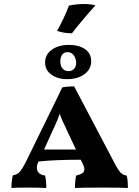

<svg xmlns="http://www.w3.org/2000/svg" viewBox="-20 -936 695 958"><path d="M618 2Q588 0 492 0Q383 0 354 2Q354 -36 360 -60Q381 -65 391 -72Q401 -79 401 -91Q401 -102 394 -116L383 -139Q250 -139 172 -130L171 -127Q164 -113 164 -99Q164 -66 205 -60Q211 -36 211 2Q173 0 115 0Q54 0 37 2Q37 -32 44 -61Q65 -64 78 -78Q91 -92 112 -134L291 -500Q305 -503 319 -504Q333 -505 350 -505L550 -125Q570 -86 582.5 -74Q595 -62 612 -60Q618 -42 618 2ZM359 -190 316 -281 307 -301Q288 -338 278 -368Q271 -346 252 -304L242 -283L200 -190ZM205 -624Q205 -664 238.5 -688Q272 -712 324 -712Q373 -712 404 -691Q435 -670 435 -630Q435 -591 401.5 -566Q368 -541 315 -541Q268 -541 236.5 -563.5Q205 -586 205 -624ZM360 -623Q360 -643 348.5 -659.5Q337 -676 316 -676Q300 -676 290.5 -663.5Q281 -651 281 -629Q281 -607 292 -594Q303 -581 323 -581Q339 -581 349.5 -592.5Q360 -604 360 -623ZM265 -782Q303 -851 324 -908Q362 -916 397 -916Q434 -916 456 -909Q395 -842 339 -770Q298 -770 265 -782Z"/></svg>

Font: Vollkorn SC
Style: Bold
Weight: 700
Designer: Friedrich Althausen
Foundry: Friedrich Althausen
Version: Version 4.015